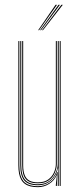

<svg xmlns="http://www.w3.org/2000/svg" viewBox="-20 -770 331 795"><path d="M137 5Q119.8 5 106.4 1.8Q93 -1.5 83.5 -8.4Q74 -15.2 67.9 -25.9Q61.8 -36.5 58.9 -51.5Q56 -66.5 56 -86V-600H60V-86Q60 -62.8 64.4 -46.1Q68.8 -29.5 77.9 -19.1Q87 -8.8 101.8 -3.9Q116.5 1 137 1Q165 1 186.6 -14.6Q208.2 -30.2 217.2 -57.5H219.2L215.5 -6V0H211.2V-4.8L215.5 -44.5H214.5Q205.2 -22.5 183.9 -8.8Q162.5 5 137 5ZM227.2 0V-600H231.2V0ZM137 -11Q119.5 -11 107.1 -15.2Q94.8 -19.5 87 -28.5Q79.2 -37.5 75.6 -51.8Q72 -66 72 -86V-600H76V-86Q76 -60.5 82.2 -44.9Q88.5 -29.2 101.9 -22.1Q115.2 -15 137 -15Q163.8 -15 180.1 -27.1Q196.5 -39.2 203.9 -57Q211.2 -74.8 211.2 -91.2V-600H215.2V-91.2Q215.2 -74.5 207.6 -55.8Q200 -37 182.9 -24Q165.8 -11 137 -11ZM137 -3Q97.8 -3 80.9 -22.2Q64 -41.5 64 -86V-600H68V-86Q68 -43.8 84 -25.4Q100 -7 137 -7Q166.5 -7 184.5 -21Q202.5 -35 210.9 -54.8Q219.2 -74.5 219.2 -91.2V-600H223.2V0H219.2V-10L221.2 -72.2H219.2Q215 -46.2 193 -24.6Q171 -3 137 -3ZM138 -645 210 -750H216L142 -645ZM154 -645 234 -750H240L158 -645ZM146 -645 222 -750H228L150 -645Z"/></svg>

Font: Big Shoulders Inline Thin
Style: Regular
Weight: 100
Designer: Patric King
Foundry: XO Type Co
Version: Version 2.002